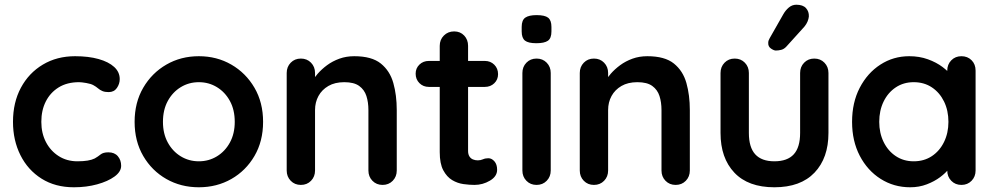

<svg xmlns="http://www.w3.org/2000/svg" viewBox="-20 -783 4216 813"><path d="M298 -545Q355 -545 397.5 -533Q440 -521 463.5 -499.5Q487 -478 487 -448Q487 -428 475 -410.5Q463 -393 440 -393Q424 -393 413.5 -397.5Q403 -402 395 -409Q387 -416 376 -422Q366 -428 345.5 -431.5Q325 -435 315 -435Q264 -435 228.5 -413Q193 -391 174 -353.5Q155 -316 155 -267Q155 -219 174.5 -181.5Q194 -144 228.5 -122Q263 -100 308 -100Q333 -100 351 -103Q369 -106 381 -112Q395 -120 406 -129Q417 -138 439 -138Q465 -138 479 -121.5Q493 -105 493 -81Q493 -56 465 -35.5Q437 -15 391.5 -2.5Q346 10 293 10Q214 10 156 -26.5Q98 -63 66.5 -126Q35 -189 35 -267Q35 -349 68.5 -411.5Q102 -474 161.5 -509.5Q221 -545 298 -545Z M1094 -267Q1094 -185 1057.5 -122.5Q1021 -60 959.5 -25Q898 10 822 10Q746 10 684.5 -25Q623 -60 586.5 -122.5Q550 -185 550 -267Q550 -349 586.5 -411.5Q623 -474 684.5 -509.5Q746 -545 822 -545Q898 -545 959.5 -509.5Q1021 -474 1057.5 -411.5Q1094 -349 1094 -267ZM974 -267Q974 -318 953.5 -355.5Q933 -393 898.5 -414Q864 -435 822 -435Q780 -435 745.5 -414Q711 -393 690.5 -355.5Q670 -318 670 -267Q670 -217 690.5 -179.5Q711 -142 745.5 -121Q780 -100 822 -100Q864 -100 898.5 -121Q933 -142 953.5 -179.5Q974 -217 974 -267Z M1480 -545Q1554 -545 1592.5 -514Q1631 -483 1645.5 -431.5Q1660 -380 1660 -317V-61Q1660 -35 1643 -17.5Q1626 0 1600 0Q1574 0 1557 -17.5Q1540 -35 1540 -61V-317Q1540 -350 1531.5 -376.5Q1523 -403 1501 -419Q1479 -435 1438 -435Q1398 -435 1370.5 -419Q1343 -403 1328.5 -376.5Q1314 -350 1314 -317V-61Q1314 -35 1297 -17.5Q1280 0 1254 0Q1228 0 1211 -17.5Q1194 -35 1194 -61V-474Q1194 -500 1211 -517.5Q1228 -535 1254 -535Q1280 -535 1297 -517.5Q1314 -500 1314 -474V-431L1299 -434Q1308 -451 1325 -470.5Q1342 -490 1365 -507Q1388 -524 1417 -534.5Q1446 -545 1480 -545Z M1796 -525H2033Q2057 -525 2073 -509Q2089 -493 2089 -469Q2089 -446 2073 -430.5Q2057 -415 2033 -415H1796Q1772 -415 1756 -431Q1740 -447 1740 -471Q1740 -494 1756 -509.5Q1772 -525 1796 -525ZM1903 -650Q1929 -650 1945.5 -632.5Q1962 -615 1962 -589V-144Q1962 -130 1967.5 -121Q1973 -112 1982.5 -108Q1992 -104 2003 -104Q2015 -104 2025 -108.5Q2035 -113 2048 -113Q2062 -113 2073.5 -100Q2085 -87 2085 -64Q2085 -36 2054.5 -18Q2024 0 1989 0Q1968 0 1942.5 -3.5Q1917 -7 1894.5 -20.5Q1872 -34 1857 -62Q1842 -90 1842 -139V-589Q1842 -615 1859.5 -632.5Q1877 -650 1903 -650Z M2312 -61Q2312 -35 2295 -17.5Q2278 0 2252 0Q2226 0 2209 -17.5Q2192 -35 2192 -61V-474Q2192 -500 2209 -517.5Q2226 -535 2252 -535Q2278 -535 2295 -517.5Q2312 -500 2312 -474ZM2251 -600Q2217 -600 2203 -611Q2189 -622 2189 -650V-669Q2189 -698 2204.5 -708.5Q2220 -719 2252 -719Q2287 -719 2301 -708Q2315 -697 2315 -669V-650Q2315 -621 2300 -610.5Q2285 -600 2251 -600Z M2721 -545Q2795 -545 2833.5 -514Q2872 -483 2886.5 -431.5Q2901 -380 2901 -317V-61Q2901 -35 2884 -17.5Q2867 0 2841 0Q2815 0 2798 -17.5Q2781 -35 2781 -61V-317Q2781 -350 2772.5 -376.5Q2764 -403 2742 -419Q2720 -435 2679 -435Q2639 -435 2611.5 -419Q2584 -403 2569.5 -376.5Q2555 -350 2555 -317V-61Q2555 -35 2538 -17.5Q2521 0 2495 0Q2469 0 2452 -17.5Q2435 -35 2435 -61V-474Q2435 -500 2452 -517.5Q2469 -535 2495 -535Q2521 -535 2538 -517.5Q2555 -500 2555 -474V-431L2540 -434Q2549 -451 2566 -470.5Q2583 -490 2606 -507Q2629 -524 2658 -534.5Q2687 -545 2721 -545Z M3428 -535Q3454 -535 3471 -517.5Q3488 -500 3488 -474V-220Q3488 -114 3429 -52Q3370 10 3259 10Q3148 10 3089.5 -52Q3031 -114 3031 -220V-474Q3031 -500 3048 -517.5Q3065 -535 3091 -535Q3117 -535 3134 -517.5Q3151 -500 3151 -474V-220Q3151 -159 3178 -129.5Q3205 -100 3259 -100Q3314 -100 3341 -129.5Q3368 -159 3368 -220V-474Q3368 -500 3385 -517.5Q3402 -535 3428 -535ZM3265 -569Q3257 -569 3244.5 -577.5Q3232 -586 3233 -602Q3233 -611 3239 -621L3297 -723Q3306 -739 3320 -751Q3334 -763 3352 -763Q3380 -763 3393 -748.5Q3406 -734 3405 -713Q3404 -703 3399.5 -692Q3395 -681 3386 -670L3310 -586Q3300 -575 3288 -572Q3276 -569 3265 -569Z M4051 -545Q4077 -545 4094 -528Q4111 -511 4111 -484V-61Q4111 -35 4094 -17.5Q4077 0 4051 0Q4025 0 4008 -17.5Q3991 -35 3991 -61V-110L4013 -101Q4013 -88 3999 -69.5Q3985 -51 3961 -33Q3937 -15 3904.5 -2.5Q3872 10 3834 10Q3765 10 3709 -25.5Q3653 -61 3620.5 -123.5Q3588 -186 3588 -267Q3588 -349 3620.5 -411.5Q3653 -474 3708 -509.5Q3763 -545 3830 -545Q3873 -545 3909 -532Q3945 -519 3971.5 -499Q3998 -479 4012.5 -458.5Q4027 -438 4027 -424L3991 -411V-484Q3991 -510 4008 -527.5Q4025 -545 4051 -545ZM3849 -100Q3893 -100 3926 -122Q3959 -144 3977.5 -182Q3996 -220 3996 -267Q3996 -315 3977.5 -353Q3959 -391 3926 -413Q3893 -435 3849 -435Q3806 -435 3773 -413Q3740 -391 3721.5 -353Q3703 -315 3703 -267Q3703 -220 3721.5 -182Q3740 -144 3773 -122Q3806 -100 3849 -100Z"/></svg>

Font: Quicksand Light
Style: Bold
Weight: 700
Version: Version 3.004